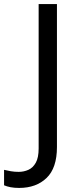

<svg xmlns="http://www.w3.org/2000/svg" viewBox="-98 -734 391 944"><path d="M-4 190Q-28 190 -46 186.5Q-64 183 -78 177V101Q-62 105 -44 108Q-26 111 -6 111Q19 111 41.5 101Q64 91 78 66Q92 41 92 -4V-714H182V-11Q182 92 131 141Q80 190 -4 190Z"/></svg>

Font: Noto Sans Symbols 2
Style: Regular
Weight: 400
Designer: Monotype Design Team
Foundry: Monotype Imaging Inc.
Version: Version 2.008; ttfautohint (v1.8.4.7-5d5b)